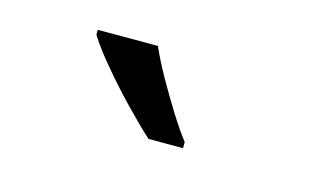

<svg xmlns="http://www.w3.org/2000/svg" viewBox="-37 -852 573 333"><g transform="rotate(15 250.0 -686.0)"><path d="M241 -606Q222 -623 195.5 -650.5Q169 -678 144.5 -707Q120 -736 107 -757V-766H215Q225 -743 240.5 -715.5Q256 -688 272.5 -661.5Q289 -635 303 -617V-606Z"/></g></svg>

Font: Noto Sans Mono ExtraCondensed Medium
Style: Regular
Weight: 500
Width: 2
Designer: Monotype Design Team
Foundry: Monotype Imaging Inc.
Version: Version 2.014